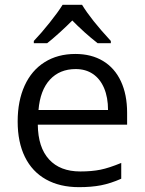

<svg xmlns="http://www.w3.org/2000/svg" viewBox="-20 -771 603 801"><path d="M53.7 -264.2Q53.7 -350.1 82.8 -413.8Q111.8 -477.5 166.3 -511.7Q220.7 -545.9 294.4 -545.9Q361.3 -545.9 409.9 -516.6Q458.5 -487.3 484.4 -431.9Q510.3 -376.5 510.3 -300.8V-251H137.7Q138.7 -156.2 184.6 -106Q230.5 -55.7 314.9 -55.7Q362.8 -55.7 398.9 -63Q435.1 -70.3 485.8 -91.3V-25.4Q441.9 -5.9 401.6 2Q361.3 9.8 309.6 9.8Q229.5 9.8 171.9 -22.5Q114.3 -54.7 84 -116.2Q53.7 -177.7 53.7 -264.2ZM295.9 -482.9Q229 -482.9 188.2 -438.7Q147.5 -394.5 140.6 -312H430.7Q430.7 -364.7 414.3 -403.3Q397.9 -441.9 367.7 -462.4Q337.4 -482.9 295.9 -482.9ZM241.2 -751H322.3Q358.9 -690.4 442.4 -600.1V-590.8H387.2Q354 -617.2 332.5 -636.7Q298.3 -668 281.7 -685.5Q257.3 -661.1 229 -635.3Q194.8 -604.5 176.8 -590.8H121.1V-600.1Q152.3 -632.8 187 -676.3Q221.7 -719.7 241.2 -751Z"/></svg>

Font: Viking Open Sans
Style: Regular
Weight: 400
Foundry: Ascender Corporation
Version: Version 2.001